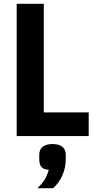

<svg xmlns="http://www.w3.org/2000/svg" viewBox="-20 -718 520 1013"><path d="M68 0V-698H211V-125H448V0ZM257 42Q290 42 308.5 56Q327 70 327 100V120Q327 169 308 209.5Q289 250 260 275H177Q201 253 215.5 230Q230 207 237 178Q209 176 198 162Q187 148 187 120V100Q187 70 205.5 56Q224 42 257 42Z"/></svg>

Font: IBM Plex Sans Cond
Style: Bold
Weight: 700
Width: 3
Designer: Mike Abbink, Paul van der Laan, Pieter van Rosmalen
Foundry: Bold Monday
Version: Version 1.3